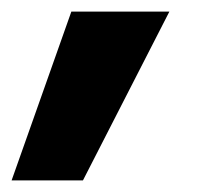

<svg xmlns="http://www.w3.org/2000/svg" viewBox="-55 -194 366 331"><path d="M-35 117 68 -174H237L88 117Z"/></svg>

Font: REM SemiBold
Style: Italic
Weight: 600
Italic angle: -11°
Designer: Octavio Pardo
Foundry: Ashler Design
Version: Version 1.005;gftools[0.9.28]